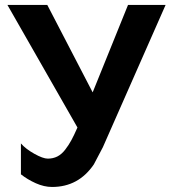

<svg xmlns="http://www.w3.org/2000/svg" viewBox="-20 -742 706 771"><path d="M645 -722.2 393.1 -150.9 356.9 -82Q295.4 8.8 189 8.8Q157.2 8.8 123.5 -6.3Q89.8 -21.5 64 -42V-166Q83.5 -143.6 118.2 -124.3Q152.8 -105 171.9 -105Q192.9 -105 210 -113.5Q227.1 -122.1 241.5 -140.6Q255.9 -159.2 266.6 -179Q277.3 -198.7 291 -230L9.8 -722.2H169.9L352.1 -371.1L494.1 -722.2Z"/></svg>

Font: Perun
Style: Bold
Weight: 700
Foundry: Copyright (c) Stefan Peev, Context Ltd, 2016
Version: Version 1.0000